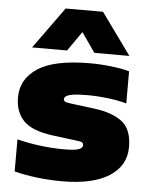

<svg xmlns="http://www.w3.org/2000/svg" viewBox="-56 -854 716 912"><g transform="rotate(5 302.0 -398.5)"><path d="M275 11Q213.5 11 153.5 3.8Q93.5 -3.5 46 -16V-169Q93.5 -156.5 153 -148.8Q212.5 -141 271 -141Q322 -141 340.5 -148.2Q359 -155.5 359 -168Q359 -176.5 353.5 -180.8Q348 -185 329 -187L211 -202Q111.5 -215 71.2 -257Q31 -299 31 -368Q31 -456 110 -507.5Q189 -559 359 -559Q408.5 -559 460 -553Q511.5 -547 546 -537V-384Q511.5 -394 460.2 -400.5Q409 -407 361 -407Q312 -407 288 -402.8Q264 -398.5 256.5 -391.8Q249 -385 249 -378Q249 -371.5 255.2 -367.5Q261.5 -363.5 280 -361L398 -346Q482 -335.5 529.5 -299.5Q577 -263.5 577 -178Q577 -89.5 498.8 -39.2Q420.5 11 275 11ZM77 -610 220 -808H398L541 -610H374L309 -703.5L244 -610Z"/></g></svg>

Font: Encode Sans Exp Black
Style: Regular
Weight: 900
Width: 7
Designer: Multiple Designers
Foundry: Impallari Type
Version: Version 3.002; ttfautohint (v1.8.3) -l 8 -r 50 -G 200 -x 14 